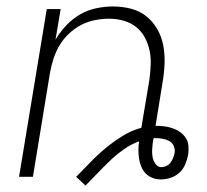

<svg xmlns="http://www.w3.org/2000/svg" viewBox="-20 -548 640 595"><path d="M216 0Q239 -23 261 -46Q283 -69 308 -89.5Q333 -110 360.5 -127Q388 -144 418 -152L443 -301Q446 -324 447 -347Q448 -370 443.5 -391.5Q439 -413 428.5 -432.5Q418 -452 401 -465Q384 -478 362.5 -484Q341 -490 318 -490Q296 -490 273.5 -485.5Q251 -481 231 -470.5Q211 -460 193.5 -443.5Q176 -427 164.5 -407.5Q153 -388 146 -366.5Q139 -345 135 -323L82 0H39L125 -520H168L152 -425Q166 -449 185.5 -469.5Q205 -490 228.5 -503.5Q252 -517 278.5 -522.5Q305 -528 330 -528Q359 -528 386 -521Q413 -514 433.5 -497.5Q454 -481 467.5 -457.5Q481 -434 486 -407Q491 -380 490 -351.5Q489 -323 484 -294L462 -158Q476 -158 489 -156.5Q502 -155 515 -150.5Q528 -146 538.5 -138.5Q549 -131 556 -120Q563 -109 564 -95.5Q565 -82 563 -68Q560 -53 554 -38.5Q548 -24 536 -13Q524 -2 509 3Q494 8 479 8Q465 8 453 3.5Q441 -1 432 -10Q423 -19 418 -31Q413 -43 411 -56Q409 -69 409 -82.5Q409 -96 411 -110Q386 -101 363.5 -85Q341 -69 321.5 -50.5Q302 -32 283 -12Q264 8 245 27ZM480 -30Q487 -30 495 -33.5Q503 -37 508 -43.5Q513 -50 516 -57.5Q519 -65 521 -73Q523 -85 518.5 -95.5Q514 -106 504.5 -111Q495 -116 484 -118Q473 -120 461 -120H456Q454 -111 453 -102Q452 -93 451.5 -84.5Q451 -76 452 -67Q453 -58 456 -50.5Q459 -43 465 -36.5Q471 -30 480 -30Z"/></svg>

Font: Iosevka Aile Extralight
Style: Italic
Weight: 200
Italic angle: -9°
Designer: Belleve Invis
Foundry: Belleve Invis
Version: Version 31.1.0; ttfautohint (v1.8.4)